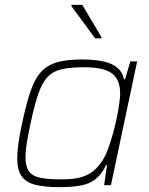

<svg xmlns="http://www.w3.org/2000/svg" viewBox="-20 -763 614 791"><path d="M226 8Q163 8 124.5 -2Q86 -12 68.5 -38Q51 -64 51 -111Q51 -138 56 -173.5Q61 -209 71 -255Q88 -335 105.5 -386.5Q123 -438 149 -466.5Q175 -495 215.5 -506.5Q256 -518 317 -518Q369 -518 405.5 -510Q442 -502 463.5 -484Q485 -466 491 -436H495L517 -510H545L437 0H409L421 -83H417Q399 -45 373.5 -25Q348 -5 312 1.5Q276 8 226 8ZM232 -24Q280 -24 310.5 -32Q341 -40 362 -56.5Q383 -73 401 -100Q414 -119 425 -149Q436 -179 445.5 -213Q455 -247 461.5 -279.5Q468 -312 471.5 -338Q475 -364 475 -377Q475 -436 440.5 -461Q406 -486 326 -486Q271 -486 235 -478Q199 -470 176.5 -446.5Q154 -423 138 -377Q122 -331 106 -255Q96 -209 90.5 -174.5Q85 -140 85 -115Q85 -77 99.5 -57Q114 -37 146.5 -30.5Q179 -24 232 -24ZM372 -605 274 -738 275 -743H319L398 -610L397 -605Z"/></svg>

Font: Saira Thin Thin
Style: Italic
Weight: 250
Italic angle: -12°
Version: Version 1.101